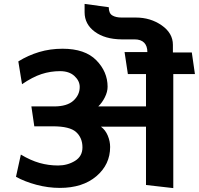

<svg xmlns="http://www.w3.org/2000/svg" viewBox="-20 -949 1020 985"><path d="M729 0V-299H498Q521 -282 533 -253Q545 -224 545 -195Q545 -105 474.5 -45Q404 15 287 15Q227 15 167 -1Q107 -17 62 -42L87 -156Q137 -126 183 -113Q229 -100 278 -100Q326 -100 364.5 -123.5Q403 -147 403 -193Q403 -242 370.5 -271.5Q338 -301 251 -301H156L141 -403H257Q324 -403 356.5 -432.5Q389 -462 389 -503Q389 -534 362 -559Q335 -584 288 -584Q239 -584 193 -569Q147 -554 93 -517L74 -634Q124 -665 180.5 -682Q237 -699 301 -699Q416 -699 474 -640Q532 -581 532 -504Q532 -478 518 -450Q504 -422 484 -403H729V-569H636L619 -682H736Q736 -713 719.5 -730Q703 -747 670 -747H603Q518 -748 466 -786.5Q414 -825 414 -886V-929L538 -912Q538 -881 556 -870Q574 -859 604 -859H677Q752 -859 809.5 -819Q867 -779 867 -719V-680H964L980 -569H869V16Z"/></svg>

Font: Palanquin Dark
Style: Regular
Weight: 400
Designer: Pria Ravichandran
Version: Version 1.000